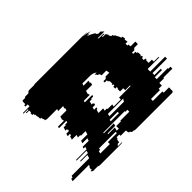

<svg xmlns="http://www.w3.org/2000/svg" viewBox="-185 -815 1059 1059"><g transform="rotate(-45 344.0 -285.5)"><path d="M767 -154H654V-139H703V-129H647V-114H733V-109H749V-94H679V-89H642V-69H617V-59H547V-44H621V-34H663V-27Q663 -20 660 -14H666Q662 -7 657 -4H665Q660 0 651 0H369Q360 0 355 -4H346Q341 -7 337 -14H331Q330 -17 328.5 -20Q327 -23 327 -27V-34H285V-44H264L262 -34H258L256 -27Q256 -20 253 -14H242Q238 -7 233 -4H268Q263 0 254 0H91Q83 0 76 -4H40Q33 -7 30 -14H41Q38 -21 39 -27L42 -34H45L48 -44H-79L-75 -59H-65L-62 -69H75L81 -89H29L30 -94H90L94 -109H16L18 -114H100L104 -129H91L94 -139H141L146 -154H107L112 -169H161L167 -189H130L131 -194H112L117 -209H80L86 -229H93L96 -239H77L82 -254H102L105 -264H100L102 -269H90L96 -289H112L113 -294H129L132 -304H74L77 -314H122L123 -319H121L122 -324H119L125 -344H173L177 -359H172L177 -374H138L142 -386H67Q55 -386 47 -394H54Q46 -402 46 -413V-414H38V-429H37V-434H35V-449H31V-459H22V-474H27V-489H6V-494H27V-499H-7V-504H45V-519H28V-529H37V-544Q37 -548 39 -554H61L64 -559H91Q97 -567 104 -569H144Q147 -570 149.5 -570.5Q152 -571 155 -571H523Q534 -571 544 -570.5Q554 -570 564 -569H523Q537 -568 550 -565.5Q563 -563 576 -559H549Q553 -558 556.5 -557Q560 -556 564 -554H542Q548 -552 554 -549.5Q560 -547 566 -544Q578 -539 591 -529H583Q586 -527 589.5 -524.5Q593 -522 596 -519H613L629 -504H576L581 -499H616Q617 -497 620 -494H598Q601 -491 602 -489H623L633 -474H629Q631 -470 633.5 -466.5Q636 -463 637 -459H646L650 -449H655L661 -434H663Q663 -433 663.5 -432Q664 -431 664 -429H665Q667 -425 668 -421.5Q669 -418 670 -414H678Q680 -410 680.5 -404.5Q681 -399 682 -394H676L679 -374H663Q663 -370 663.5 -366.5Q664 -363 664 -359H672Q672 -355 672 -351.5Q672 -348 673 -344H710V-324H679V-319H674V-314H654V-304H671V-294H677V-289H679V-269H674V-264H680V-254H671V-239H683V-229H679V-209H704V-194H741V-189H651V-169H767ZM321 -194H339L338 -189H375L372 -175H428V-189H518V-194H481V-209H456V-229H460V-239H448V-254H457V-264H451V-269H456V-289H454V-294H448V-304H431V-314H451V-319H456V-324H487L484 -344H447Q446 -353 441 -359H434Q430 -368 422 -374H438Q424 -387 399 -387H340L336 -374H375L371 -359H377L373 -344H325L320 -324H323L322 -319H325L323 -314H278L276 -304H334L331 -294H316L315 -289H299L294 -269H306L304 -264H309L306 -254H287L283 -239H302L299 -229H293L288 -209H324ZM432 -154Q433 -159 435.5 -162.5Q438 -166 441 -169H321L318 -154ZM367 -129V-139H305L303 -129ZM413 -109H397V-114H230L229 -109H307L303 -94H244L242 -89H295L290 -69H306V-89H343V-94H413ZM211 -59H281V-69H152L150 -59H140L137 -44H211Z"/></g></svg>

Font: Rubik Glitch
Style: Regular
Weight: 400
Designer: Hubert and Fischer, NaN
Foundry: Hubert and Fischer, NaN
Version: Version 2.200